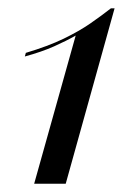

<svg xmlns="http://www.w3.org/2000/svg" viewBox="-20 -446 327 466"><path d="M62.9 0 163.7 -359.7Q141.1 -346.8 111.3 -333.5Q81.5 -320.2 40.3 -308.9L42.7 -317.7Q96.8 -333.9 134.3 -352Q171.8 -370.2 199.2 -389.1Q226.6 -408.1 249.2 -425.8H258.1L139.5 0Z"/></svg>

Font: Playfair 144pt SemiCondensed
Style: Italic
Weight: 400
Width: 4
Italic angle: -15.6°
Designer: Claus Eggers Sørensen
Foundry: Claus Eggers Sørensen
Version: Version 2.203